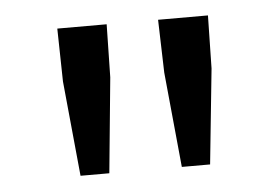

<svg xmlns="http://www.w3.org/2000/svg" viewBox="-33 -813 542 372"><g transform="rotate(-5 237.5 -627.0)"><path d="M110 -483 92 -668 90 -771H186L184 -668L166 -483ZM307 -483 289 -668 286 -771H383L381 -668L362 -483Z"/></g></svg>

Font: Noto Sans SC
Style: Regular
Weight: 400
Designer: Ryoko NISHIZUKA  (kana, bopomofo & ideographs); Paul D. Hunt (Latin, Greek & Cyrillic); Sandoll Communications , Soo-you
Foundry: Adobe
Version: Version 2.002;hotconv 1.0.116;makeotfexe 2.5.65601